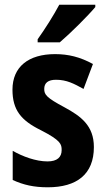

<svg xmlns="http://www.w3.org/2000/svg" viewBox="-20 -786 447 816"><path d="M385 -756V-766H232C208 -721 174 -667 140 -619V-606H234C282 -647 355 -720 385 -756ZM379 -161C379 -252 324 -292 254 -330C177 -371 168 -384 168 -408C168 -434 185 -447 218 -447C264 -447 295 -430 335 -408L375 -514C320 -544 270 -556 214 -556C101 -556 33 -502 33 -405C33 -318 70 -274 153 -233C239 -189 242 -173 242 -148C242 -118 223 -100 182 -100C132 -100 76 -121 34 -145V-21C80 0 124 10 183 10C306 10 379 -45 379 -161Z"/></svg>

Font: Noto Sans Sinhala Condensed
Style: Bold
Weight: 700
Width: 3
Designer: Jelle Bosma - Monotype Design Team
Foundry: Monotype Imaging Inc.
Version: Version 2.006